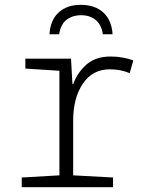

<svg xmlns="http://www.w3.org/2000/svg" viewBox="-20 -775 603 795"><path d="M70 0V-40L226 -49V-482L85 -491V-532H274L280 -427H283Q302 -477 339.5 -509Q377 -541 438 -541Q464 -541 488.5 -536.5Q513 -532 532 -525L517 -472Q480 -488 435 -488Q363 -488 323 -428.5Q283 -369 283 -276V-49L448 -40V0ZM314 -755Q374 -755 408.5 -722.5Q443 -690 446 -633H406Q400 -673 376 -692.5Q352 -712 316 -712Q280 -712 255.5 -693Q231 -674 225 -633H185Q188 -691 222.5 -723Q257 -755 314 -755Z"/></svg>

Font: Noto Sans Mono SemiCondensed Light
Style: Regular
Weight: 300
Width: 4
Designer: Monotype Design Team
Foundry: Monotype Imaging Inc.
Version: Version 2.014; ttfautohint (v1.8.4.7-5d5b)